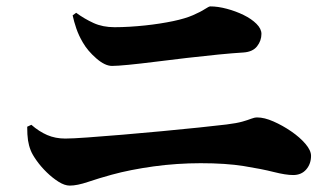

<svg xmlns="http://www.w3.org/2000/svg" viewBox="-20 -663 1040 600"><path d="M198 -83Q182 -83 163 -95Q144 -107 126 -124.5Q108 -142 94.5 -161Q81 -180 76 -193Q70 -208 67.5 -224.5Q65 -241 65 -267L78 -273Q102 -252 127.5 -241Q153 -230 184 -230Q206 -230 254 -233.5Q302 -237 362.5 -242Q423 -247 485.5 -253Q548 -259 602 -264.5Q656 -270 688 -274Q720 -278 737.5 -283Q755 -288 765 -292Q775 -296 784 -296Q806 -296 834.5 -283.5Q863 -271 890 -252.5Q917 -234 934.5 -213.5Q952 -193 952 -176Q952 -151 937 -133.5Q922 -116 896 -116Q873 -116 835.5 -125.5Q798 -135 742 -144Q686 -153 607 -153Q571 -153 533.5 -150.5Q496 -148 460 -143Q424 -138 391 -131.5Q358 -125 329 -117Q289 -106 255 -94.5Q221 -83 198 -83ZM330 -457Q308 -457 281 -480.5Q254 -504 239 -530Q226 -552 218.5 -574Q211 -596 207 -615L218 -623Q244 -604 272.5 -591Q301 -578 338 -578Q361 -578 385.5 -579.5Q410 -581 433.5 -583.5Q457 -586 479.5 -589.5Q502 -593 521 -597Q559 -605 583 -615.5Q607 -626 620 -634.5Q633 -643 637 -643Q661 -643 689 -635.5Q717 -628 741.5 -616Q766 -604 781.5 -588.5Q797 -573 797 -557Q797 -536 783.5 -518.5Q770 -501 741 -499Q708 -497 662 -492.5Q616 -488 564.5 -482Q513 -476 465.5 -470Q418 -464 382 -460.5Q346 -457 330 -457Z"/></svg>

Font: Noto Serif HK ExtraLight Black
Style: Regular
Weight: 900
Version: Version 2.002-H1;hotconv 1.1.0;makeotfexe 2.6.0